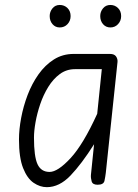

<svg xmlns="http://www.w3.org/2000/svg" viewBox="-20 -764 571 794"><path d="M173.5 10Q145.5 10 119 -8Q92.5 -26 75.5 -69Q58.5 -112 58.5 -187.5Q58.5 -228.5 67.5 -276.5Q76.5 -324.5 94.2 -371.2Q112 -418 139.2 -456.5Q166.5 -495 202.8 -518Q239 -541 285 -541H435Q452.5 -541 459.8 -530.8Q467 -520.5 466 -508L417.5 -49Q415.5 -32.5 412 -16.2Q408.5 0 383.5 0Q363 0 359 -14Q355 -28 356 -40.5L369 -167.5Q317.5 -86 271.5 -38Q225.5 10 173.5 10ZM185 -53Q219 -53 271.8 -110Q324.5 -167 382 -293.5L401 -478H290Q255 -478 227.5 -457.8Q200 -437.5 179.8 -404.8Q159.5 -372 146.5 -333.8Q133.5 -295.5 127 -259Q120.5 -222.5 120.5 -195Q120.5 -116.5 135.2 -84.8Q150 -53 185 -53ZM436.5 -650.5Q418 -650.5 406.2 -664Q394.5 -677.5 394.5 -697.5Q394.5 -715.5 406 -729.5Q417.5 -743.5 436.5 -743.5Q455 -743.5 468 -730.8Q481 -718 481 -697.5Q481 -678 468.2 -664.2Q455.5 -650.5 436.5 -650.5ZM227 -650.5Q209 -650.5 197.2 -664Q185.5 -677.5 185.5 -697.5Q185.5 -715.5 197 -729.5Q208.5 -743.5 227 -743.5Q246 -743.5 259 -730.8Q272 -718 272 -697.5Q272 -678 259.2 -664.2Q246.5 -650.5 227 -650.5Z"/></svg>

Font: Edu NSW ACT Hand
Style: Regular
Weight: 400
Designer: Tina and Corey Anderson, Eben Sorkin, Mirko Velimirovic
Foundry: Sorkin Type Co.
Version: Version 2.000